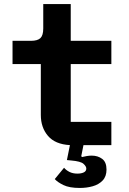

<svg xmlns="http://www.w3.org/2000/svg" viewBox="-20 -718 640 950"><path d="M375 212Q323 212 293.5 197.5Q264 183 251 168L297 112Q307 124 323.5 132.5Q340 141 363 141Q382 141 394.5 135Q407 129 407 116Q407 105 393 92.5Q379 80 332 76L311 74L326 0Q253 -4 217.5 -45.5Q182 -87 182 -149V-401H42V-516H133Q166 -516 180 -529.5Q194 -543 194 -577V-698H330V-516H531V-401H330V-115H531V0H393L382 55L386 59Q398 56 410 54Q422 52 434 52Q464 52 485.5 68Q507 84 507 121Q507 155 488 175Q469 195 439 203.5Q409 212 375 212Z"/></svg>

Font: Lilex
Style: Regular
Weight: 400
Monospace: yes
Designer: Mike Abbink, Paul van der Laan, Pieter van Rosmalen, Mikhael Khrustik
Foundry: Mikhael Khrustik
Version: Version 2.510